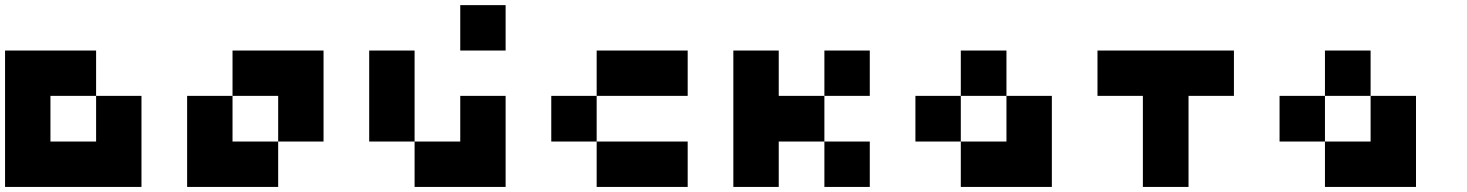

<svg xmlns="http://www.w3.org/2000/svg" viewBox="-20 -740 5806 760"><path d="M360.4 -179.7Q360.4 -240.2 360.4 -360.4Q419.9 -360.4 540 -360.4Q540 -299.8 540 -179.7Q540 -120.1 540 0Q419.9 0 179.7 0Q120.1 0 0 0Q0 -120.1 0 -360.4Q0 -419.9 0 -540Q120.1 -540 360.4 -540Q360.4 -480.5 360.4 -360.4Q299.8 -360.4 179.7 -360.4Q179.7 -299.8 179.7 -179.7Q240.2 -179.7 360.4 -179.7Z M1081.1 -540Q1140.6 -540 1260.7 -540Q1260.7 -419.9 1260.7 -179.7Q1201.2 -179.7 1081.1 -179.7Q1081.1 -240.2 1081.1 -360.4Q1020.5 -360.4 900.4 -360.4Q900.4 -419.9 900.4 -540Q960.9 -540 1081.1 -540ZM900.4 -179.7Q960.9 -179.7 1081.1 -179.7Q1081.1 -120.1 1081.1 0Q1020.5 0 900.4 0Q840.8 0 720.7 0Q720.7 -120.1 720.7 -360.4Q780.3 -360.4 900.4 -360.4Q900.4 -299.8 900.4 -179.7Z M1801.8 -179.7Q1801.8 -240.2 1801.8 -360.4Q1861.3 -360.4 1981.4 -360.4Q1981.4 -240.2 1981.4 0Q1921.9 0 1801.8 0Q1741.2 0 1621.1 0Q1621.1 -59.6 1621.1 -179.7Q1681.6 -179.7 1801.8 -179.7ZM1441.4 -540Q1501 -540 1621.1 -540Q1621.1 -419.9 1621.1 -179.7Q1561.5 -179.7 1441.4 -179.7Q1441.4 -299.8 1441.4 -540ZM1801.8 -719.7Q1861.3 -719.7 1981.4 -719.7Q1981.4 -660.2 1981.4 -540Q1921.9 -540 1801.8 -540Q1801.8 -599.6 1801.8 -719.7Z M2162.1 -360.4Q2221.7 -360.4 2341.8 -360.4Q2341.8 -299.8 2341.8 -179.7Q2282.2 -179.7 2162.1 -179.7Q2162.1 -240.2 2162.1 -360.4ZM2341.8 -540Q2461.9 -540 2702.1 -540Q2702.1 -480.5 2702.1 -360.4Q2582 -360.4 2341.8 -360.4Q2341.8 -419.9 2341.8 -540ZM2341.8 -179.7Q2461.9 -179.7 2702.1 -179.7Q2702.1 -120.1 2702.1 0Q2582 0 2341.8 0Q2341.8 -59.6 2341.8 -179.7Z M3062.5 -360.4Q3123 -360.4 3243.2 -360.4Q3243.2 -299.8 3243.2 -179.7Q3182.6 -179.7 3062.5 -179.7Q3062.5 -120.1 3062.5 0Q3002.9 0 2882.8 0Q2882.8 -179.7 2882.8 -540Q2942.4 -540 3062.5 -540Q3062.5 -480.5 3062.5 -360.4ZM3243.2 -540Q3302.7 -540 3422.9 -540Q3422.9 -480.5 3422.9 -360.4Q3363.3 -360.4 3243.2 -360.4Q3243.2 -419.9 3243.2 -540ZM3243.2 -179.7Q3302.7 -179.7 3422.9 -179.7Q3422.9 -120.1 3422.9 0Q3363.3 0 3243.2 0Q3243.2 -59.6 3243.2 -179.7Z M3963.9 -179.7Q3963.9 -240.2 3963.9 -360.4Q4023.4 -360.4 4143.6 -360.4Q4143.6 -299.8 4143.6 -179.7Q4143.6 -120.1 4143.6 0Q4023.4 0 3783.2 0Q3783.2 -59.6 3783.2 -179.7Q3843.8 -179.7 3963.9 -179.7ZM3603.5 -360.4Q3663.1 -360.4 3783.2 -360.4Q3783.2 -299.8 3783.2 -179.7Q3723.6 -179.7 3603.5 -179.7Q3603.5 -240.2 3603.5 -360.4ZM3783.2 -540Q3843.8 -540 3963.9 -540Q3963.9 -480.5 3963.9 -360.4Q3903.3 -360.4 3783.2 -360.4Q3783.2 -419.9 3783.2 -540Z M4684.6 -360.4Q4684.6 -240.2 4684.6 0Q4624 0 4503.9 0Q4503.9 -120.1 4503.9 -360.4Q4444.3 -360.4 4324.2 -360.4Q4324.2 -419.9 4324.2 -540Q4503.9 -540 4864.3 -540Q4864.3 -480.5 4864.3 -360.4Q4804.7 -360.4 4684.6 -360.4Z M5405.3 -179.7Q5405.3 -240.2 5405.3 -360.4Q5464.8 -360.4 5585 -360.4Q5585 -299.8 5585 -179.7Q5585 -120.1 5585 0Q5464.8 0 5224.6 0Q5224.6 -59.6 5224.6 -179.7Q5285.2 -179.7 5405.3 -179.7ZM5044.9 -360.4Q5104.5 -360.4 5224.6 -360.4Q5224.6 -299.8 5224.6 -179.7Q5165 -179.7 5044.9 -179.7Q5044.9 -240.2 5044.9 -360.4ZM5224.6 -540Q5285.2 -540 5405.3 -540Q5405.3 -480.5 5405.3 -360.4Q5344.7 -360.4 5224.6 -360.4Q5224.6 -419.9 5224.6 -540Z"/></svg>

Font: Pixelfont
Style: 5 px
Weight: 400
Designer: Eugene Lysy
Version: Version 1.0.2 (beta)